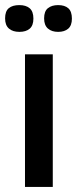

<svg xmlns="http://www.w3.org/2000/svg" viewBox="-27 -733 302 753"><path d="M71 0V-520H180V0ZM201 -608Q176 -608 161 -621Q146 -634 146 -661Q146 -689 161 -701Q176 -713 201 -713Q227 -713 241 -700.5Q255 -688 255 -660Q255 -633 240.5 -620.5Q226 -608 201 -608ZM49 -608Q23 -608 8 -621Q-7 -634 -7 -661Q-7 -689 7.5 -701Q22 -713 49 -713Q75 -713 89.5 -700.5Q104 -688 104 -660Q104 -633 89.5 -620.5Q75 -608 49 -608Z"/></svg>

Font: Bricolage Grotesque 24pt Medium
Style: Regular
Weight: 500
Designer: Mathieu Triay
Foundry: Atelier Triay
Version: Version 1.001;gftools[0.9.33.dev8+g029e19f]